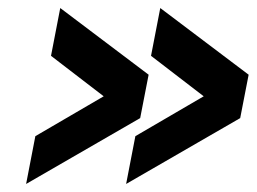

<svg xmlns="http://www.w3.org/2000/svg" viewBox="-20 -458 639 478"><path d="M294 0 317 -119 569 -266 550 -170 356 -319 379 -438 599 -272 578 -164ZM45 0 68 -119 320 -266 301 -170 107 -319 130 -438 350 -272 329 -164Z"/></svg>

Font: Teachers
Style: Italic
Weight: 400
Italic angle: -11°
Designer: Alfredo Marco Pradil, Chank Diesel
Version: Version 1.001